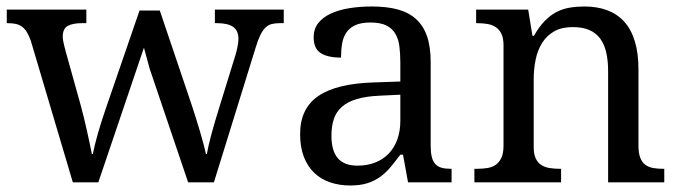

<svg xmlns="http://www.w3.org/2000/svg" viewBox="-20 -566 2110 596"><path d="M476.1 -533.2 576.2 -236.8Q582 -218.8 588.6 -198Q595.2 -177.2 601.1 -157Q606.9 -136.7 611.8 -118.7Q616.7 -100.6 619.1 -87.9H622.1Q626.5 -112.8 636.2 -149.2Q646 -185.5 661.1 -233.9L710.9 -395Q714.8 -407.7 717.5 -422.1Q720.2 -436.5 720.2 -444.8Q720.2 -470.7 703.9 -482.4Q687.5 -494.1 653.8 -494.1H647V-536.1H860.8V-494.1H848.1Q833.5 -494.1 822.8 -491.2Q812 -488.3 803.5 -479.7Q794.9 -471.2 787.6 -456.1Q780.3 -440.9 772.9 -416L644 0H564L444.8 -352.1L426.8 -418L285.2 0H206.1L75.2 -440.9Q69.3 -456.5 63 -466.8Q56.6 -477.1 48.3 -483.2Q40 -489.3 29.3 -491.7Q18.6 -494.1 3.9 -494.1H1V-536.1H248V-494.1H234.9Q205.1 -494.1 189.9 -485.4Q174.8 -476.6 174.8 -452.1Q174.8 -443.8 177.5 -432.1Q180.2 -420.4 183.1 -409.2L230 -241.2Q234.9 -223.1 240.2 -201.7Q245.6 -180.2 250.2 -158.9Q254.9 -137.7 258.8 -119.1Q262.7 -100.6 265.1 -87.9H268.1Q270.5 -100.6 274.7 -117.4Q278.8 -134.3 284.4 -153.6Q290 -172.9 296.4 -192.9Q302.7 -212.9 309.1 -231L413.1 -533.2Z M1008.8 -145Q1008.8 -98.1 1028.6 -75Q1048.3 -51.8 1089.8 -51.8Q1120.1 -51.8 1144.8 -61.5Q1169.4 -71.3 1186.8 -89.4Q1204.1 -107.4 1213.4 -133.3Q1222.7 -159.2 1222.7 -190.9V-272L1158.7 -269Q1116.2 -267.1 1087.6 -258.5Q1059.1 -250 1041.5 -234.6Q1023.9 -219.2 1016.4 -196.8Q1008.8 -174.3 1008.8 -145ZM1129.9 -496.1Q1101.1 -496.1 1083.3 -488Q1065.4 -480 1055.4 -465.3Q1045.4 -450.7 1042 -430.7Q1038.6 -410.6 1038.6 -387.2Q997.1 -387.2 975.3 -401.4Q953.6 -415.5 953.6 -450.2Q953.6 -476.1 967.8 -494.1Q981.9 -512.2 1006.6 -523.7Q1031.2 -535.2 1064 -540.5Q1096.7 -545.9 1133.8 -545.9Q1179.7 -545.9 1213.9 -536.9Q1248 -527.8 1271 -507.3Q1293.9 -486.8 1305.4 -453.9Q1316.9 -420.9 1316.9 -373V-113.8Q1316.9 -92.8 1320.3 -79.1Q1323.7 -65.4 1331.1 -57.1Q1338.4 -48.8 1350.3 -45.4Q1362.3 -42 1378.9 -42H1381.8V0H1246.6L1231 -85.9H1222.7Q1207 -64.9 1192.4 -47.4Q1177.7 -29.8 1160.2 -17.1Q1142.6 -4.4 1120.4 2.7Q1098.1 9.8 1066.9 9.8Q1033.7 9.8 1005.1 0.2Q976.6 -9.3 955.8 -29.1Q935.1 -48.8 923.3 -78.9Q911.6 -108.9 911.6 -149.9Q911.6 -229.5 968.3 -268.1Q1024.9 -306.6 1139.6 -310.1L1222.7 -313V-373Q1222.7 -399.9 1219.7 -422.6Q1216.8 -445.3 1207 -461.7Q1197.3 -478 1179 -487.1Q1160.6 -496.1 1129.9 -496.1Z M1721.7 -42V0H1452.6V-42H1460.9Q1478 -42 1492.9 -44.4Q1507.8 -46.9 1518.8 -54.4Q1529.8 -62 1536.4 -76.2Q1543 -90.3 1543 -113.8V-425.8Q1543 -447.8 1536.4 -461.2Q1529.8 -474.6 1518.6 -481.9Q1507.3 -489.3 1492.4 -491.7Q1477.5 -494.1 1460.9 -494.1H1458V-536.1H1619.6L1632.8 -455.1H1637.7Q1653.3 -482.9 1670.7 -500.7Q1688 -518.6 1707.3 -528.6Q1726.6 -538.6 1748.3 -542.2Q1770 -545.9 1793.9 -545.9Q1833.5 -545.9 1864.5 -534.4Q1895.5 -522.9 1917.2 -499.3Q1939 -475.6 1950.4 -438.5Q1961.9 -401.4 1961.9 -350.1V-113.8Q1961.9 -90.3 1967.5 -76.2Q1973.1 -62 1983.4 -54.4Q1993.7 -46.9 2007.8 -44.4Q2022 -42 2038.6 -42H2042V0H1867.7V-345.2Q1867.7 -377.9 1861.8 -403.3Q1856 -428.7 1843 -446.3Q1830.1 -463.9 1809.1 -472.9Q1788.1 -481.9 1757.8 -481.9Q1723.6 -481.9 1700.4 -468.8Q1677.2 -455.6 1663.1 -433.1Q1648.9 -410.6 1642.8 -381.3Q1636.7 -352.1 1636.7 -319.8V-108.9Q1636.7 -86.9 1643.3 -73.5Q1649.9 -60.1 1661.1 -53.2Q1672.4 -46.4 1687.3 -44.2Q1702.1 -42 1718.8 -42Z"/></svg>

Font: Noto Serif
Style: Regular
Weight: 400
Designer: Monotype Design team
Foundry: Monotype Imaging Inc.
Version: Version 1.02